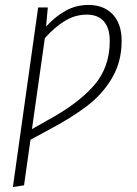

<svg xmlns="http://www.w3.org/2000/svg" viewBox="-20 -552 555 775"><path d="M471 -387Q471 -303 432.5 -237.5Q394 -172 331 -124Q268 -76 177 -28L103 12L77 196L32 203L134 -522H173L166 -445Q205 -487 246.5 -509.5Q288 -532 337 -532Q399 -532 435 -494Q471 -456 471 -387ZM423 -386Q423 -439 399 -466Q375 -493 330 -493Q284 -493 242.5 -468Q201 -443 161 -398L109 -31L171 -66Q293 -132 358 -205.5Q423 -279 423 -386Z"/></svg>

Font: Fira Sans Condensed ExtraLight
Style: Italic
Weight: 275
Width: 3
Italic angle: -8°
Designer: Carrois Corporate & Edenspiekermann AG
Foundry: Carrois Corporate GbR & Edenspiekermann AG
Version: Version 4.203